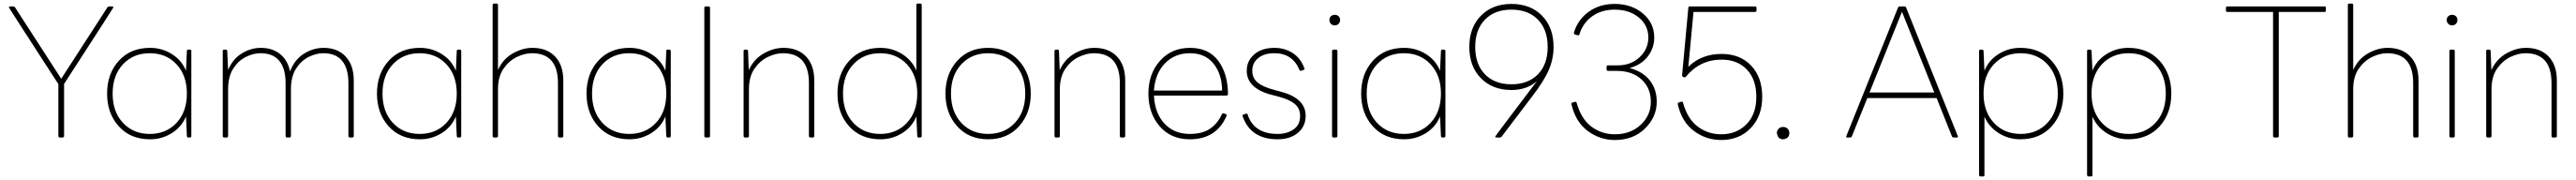

<svg xmlns="http://www.w3.org/2000/svg" viewBox="-20 -770 14430 1008"><path d="M331 0H315Q308 0 307 -8V-299Q30 -726 30 -728Q30 -734 37 -734H55Q61 -734 64 -729L323 -329L582 -729Q585 -734 591 -734H608Q615 -734 615 -728Q615 -726 339 -300V-8Q339 -1 331 0Z M821 10Q711 10 645.5 -62.5Q580 -135 580 -246Q580 -357 645.5 -429.5Q711 -502 821 -502Q887 -502 942.5 -467.5Q998 -433 1022 -374L1027 -484Q1027 -492 1033 -492Q1038 -492 1045 -492Q1052 -492 1052 -484V-8Q1052 -1 1044 0H1035Q1028 0 1027 -8L1022 -118Q998 -59 942.5 -24.5Q887 10 821 10ZM819 -20Q911 -20 969 -82Q1027 -144 1027 -246Q1027 -348 969 -410Q911 -472 819 -472Q727 -472 669 -410Q611 -348 611 -246Q611 -144 669 -82Q727 -20 819 -20Z M1954 0H1940Q1933 0 1932 -8V-305Q1932 -386 1897 -429Q1862 -472 1791 -472Q1751 -472 1709 -451Q1667 -430 1638.5 -385.5Q1610 -341 1610 -270V-8Q1610 -1 1602 0H1588Q1581 0 1580 -8V-305Q1580 -386 1545 -429Q1510 -472 1439 -472Q1399 -472 1357 -451Q1315 -430 1286.5 -385.5Q1258 -341 1258 -270V-8Q1258 -1 1250 0H1236Q1229 0 1228 -8V-484Q1228 -492 1236 -492H1245Q1253 -492 1253 -484L1258 -378Q1284 -440 1335 -471Q1386 -502 1441 -502Q1506 -502 1549 -467.5Q1592 -433 1605 -370Q1630 -436 1682.5 -469Q1735 -502 1793 -502Q1871 -502 1916.5 -453.5Q1962 -405 1962 -319V-8Q1962 -1 1954 0Z M2333 10Q2223 10 2157.5 -62.5Q2092 -135 2092 -246Q2092 -357 2157.5 -429.5Q2223 -502 2333 -502Q2399 -502 2454.5 -467.5Q2510 -433 2534 -374L2539 -484Q2539 -492 2545 -492Q2550 -492 2557 -492Q2564 -492 2564 -484V-8Q2564 -1 2556 0H2547Q2540 0 2539 -8L2534 -118Q2510 -59 2454.5 -24.5Q2399 10 2333 10ZM2331 -20Q2423 -20 2481 -82Q2539 -144 2539 -246Q2539 -348 2481 -410Q2423 -472 2331 -472Q2239 -472 2181 -410Q2123 -348 2123 -246Q2123 -144 2181 -82Q2239 -20 2331 -20Z M3128 0H3114Q3107 0 3106 -8V-305Q3106 -472 2960 -472Q2920 -472 2876 -451Q2832 -430 2801 -385.5Q2770 -341 2770 -270V-8Q2770 -1 2762 0H2748Q2741 0 2740 -8V-742Q2740 -750 2748 -750H2762Q2770 -750 2770 -742V-378Q2798 -440 2853 -471Q2908 -502 2963 -502Q3044 -502 3090 -453.5Q3136 -405 3136 -319V-8Q3136 -1 3128 0Z M3507 10Q3397 10 3331.5 -62.5Q3266 -135 3266 -246Q3266 -357 3331.5 -429.5Q3397 -502 3507 -502Q3573 -502 3628.5 -467.5Q3684 -433 3708 -374L3713 -484Q3713 -492 3719 -492Q3724 -492 3731 -492Q3738 -492 3738 -484V-8Q3738 -1 3730 0H3721Q3714 0 3713 -8L3708 -118Q3684 -59 3628.5 -24.5Q3573 10 3507 10ZM3505 -20Q3597 -20 3655 -82Q3713 -144 3713 -246Q3713 -348 3655 -410Q3597 -472 3505 -472Q3413 -472 3355 -410Q3297 -348 3297 -246Q3297 -144 3355 -82Q3413 -20 3505 -20Z M3950 0H3934Q3927 0 3926 -8V-726Q3926 -734 3934 -734H3950Q3958 -734 3958 -726V-8Q3958 -1 3950 0Z M4534 0H4520Q4513 0 4512 -8V-305Q4512 -472 4366 -472Q4326 -472 4282 -451Q4238 -430 4207 -385.5Q4176 -341 4176 -270V-8Q4176 -1 4168 0H4154Q4147 0 4146 -8V-484Q4146 -492 4154 -492H4163Q4171 -492 4171 -484L4175 -377Q4203 -439 4258.5 -470.5Q4314 -502 4369 -502Q4450 -502 4496 -453.5Q4542 -405 4542 -319V-8Q4542 -1 4534 0Z M4913 10Q4803 10 4737.5 -62.5Q4672 -135 4672 -246Q4672 -357 4737.5 -429.5Q4803 -502 4913 -502Q4979 -502 5034 -467.5Q5089 -433 5114 -375V-742Q5114 -750 5122 -750H5136Q5144 -750 5144 -742V-8Q5144 -1 5136 0H5127Q5120 0 5119 -8L5114 -118Q5090 -59 5034.5 -24.5Q4979 10 4913 10ZM4911 -20Q5003 -20 5061 -82Q5119 -144 5119 -246Q5119 -348 5061 -410Q5003 -472 4911 -472Q4819 -472 4761 -410Q4703 -348 4703 -246Q4703 -144 4761 -82Q4819 -20 4911 -20Z M5516 10Q5408 10 5342.5 -63Q5277 -136 5277 -246Q5277 -356 5342.5 -429Q5408 -502 5516 -502Q5624 -502 5689.5 -429Q5755 -356 5755 -246Q5755 -136 5689.5 -63Q5624 10 5516 10ZM5516 -20Q5608 -20 5666 -82Q5724 -144 5724 -246Q5724 -348 5666 -410Q5608 -472 5516 -472Q5424 -472 5366 -410Q5308 -348 5308 -246Q5308 -144 5366 -82Q5424 -20 5516 -20Z M6276 0H6262Q6255 0 6254 -8V-305Q6254 -472 6108 -472Q6068 -472 6024 -451Q5980 -430 5949 -385.5Q5918 -341 5918 -270V-8Q5918 -1 5910 0H5896Q5889 0 5888 -8V-484Q5888 -492 5896 -492H5905Q5913 -492 5913 -484L5917 -377Q5945 -439 6000.5 -470.5Q6056 -502 6111 -502Q6192 -502 6238 -453.5Q6284 -405 6284 -319V-8Q6284 -1 6276 0Z M6646 10Q6540 10 6477 -63Q6414 -136 6414 -246Q6414 -356 6478.5 -429Q6543 -502 6647 -502Q6751 -502 6805 -430Q6859 -358 6860 -243Q6860 -236 6852 -235H6445Q6450 -136 6504 -78Q6558 -20 6646 -20Q6716 -20 6759 -49Q6802 -78 6826 -131Q6829 -136 6833 -136Q6834 -136 6838 -134.5Q6842 -133 6847.5 -131Q6853 -129 6853 -125L6852 -121Q6795 10 6646 10ZM6827 -263Q6826 -355 6779 -413.5Q6732 -472 6647 -472Q6562 -472 6507 -415.5Q6452 -359 6445 -263Z M7138 10Q6987 10 6942 -119L6941 -123Q6941 -127 6947 -129L6964 -134Q6969 -134 6970 -128Q7006 -20 7138 -20Q7191 -20 7227.5 -45.5Q7264 -71 7264 -120Q7264 -163 7234 -188Q7204 -213 7143 -229L7108 -238Q6965 -274 6965 -374Q6965 -429 7007 -465.5Q7049 -502 7120 -502Q7176 -502 7221 -474Q7266 -446 7288 -388L7289 -384Q7289 -380 7283 -378L7266 -373Q7262 -373 7260 -379Q7221 -472 7120 -472Q7063 -472 7029.5 -445Q6996 -418 6996 -374Q6996 -334 7024.5 -309Q7053 -284 7124 -265L7155 -257Q7295 -220 7295 -122Q7295 -62 7251.5 -26Q7208 10 7138 10Z M7458 -628Q7445 -628 7436.5 -636.5Q7428 -645 7428 -658Q7428 -671 7436.5 -679Q7445 -687 7458 -687Q7471 -687 7479.5 -679Q7488 -671 7488 -658Q7488 -645 7479.5 -636.5Q7471 -628 7458 -628ZM7465 0H7451Q7444 0 7443 -8V-484Q7443 -492 7451 -492H7465Q7473 -492 7473 -484V-8Q7473 -1 7465 0Z M7847 10Q7737 10 7671.5 -62.5Q7606 -135 7606 -246Q7606 -357 7671.5 -429.5Q7737 -502 7847 -502Q7913 -502 7968.5 -467.5Q8024 -433 8048 -374L8053 -484Q8053 -492 8059 -492Q8064 -492 8071 -492Q8078 -492 8078 -484V-8Q8078 -1 8070 0H8061Q8054 0 8053 -8L8048 -118Q8024 -59 7968.5 -24.5Q7913 10 7847 10ZM7845 -20Q7937 -20 7995 -82Q8053 -144 8053 -246Q8053 -348 7995 -410Q7937 -472 7845 -472Q7753 -472 7695 -410Q7637 -348 7637 -246Q7637 -144 7695 -82Q7753 -20 7845 -20Z M8383 0H8364Q8357 0 8357 -5Q8357 -8 8591 -316Q8535 -266 8448 -266Q8342 -266 8277 -332Q8212 -398 8212 -507Q8212 -616 8277 -682Q8342 -748 8448 -748Q8555 -748 8619.5 -682Q8684 -616 8684 -507Q8684 -441 8657.5 -379Q8631 -317 8564 -230L8393 -5Q8389 0 8383 0ZM8448 -298Q8542 -298 8596.5 -354Q8651 -410 8651 -507Q8651 -604 8596.5 -660Q8542 -716 8448 -716Q8354 -716 8299.5 -660Q8245 -604 8245 -507Q8245 -410 8299.5 -354Q8354 -298 8448 -298Z M9027 14Q8944 14 8875.5 -36.5Q8807 -87 8784 -187V-189Q8784 -192 8785 -193.5Q8786 -195 8795.5 -197.5Q8805 -200 8806 -200Q8811 -200 8813 -195Q8839 -103 8896.5 -60.5Q8954 -18 9027 -18Q9115 -18 9172 -71Q9229 -124 9229 -200Q9229 -277 9177 -325Q9125 -373 9037 -373H8989Q8982 -373 8981 -381V-396Q8981 -404 8989 -404H9042Q9118 -404 9166.5 -450Q9215 -496 9215 -560Q9215 -628 9161.5 -672Q9108 -716 9026 -716Q8952 -716 8900 -678.5Q8848 -641 8829 -578Q8828 -572 8823 -572Q8821 -572 8809.5 -575Q8798 -578 8798 -584V-587Q8819 -659 8880 -703.5Q8941 -748 9026 -748Q9121 -748 9184.5 -694.5Q9248 -641 9248 -560Q9248 -501 9212 -454Q9176 -407 9110 -389Q9183 -370 9222.5 -320.5Q9262 -271 9262 -200Q9262 -115 9196.5 -50.5Q9131 14 9027 14Z M9623 14Q9538 14 9470 -37Q9402 -88 9380 -186V-190Q9380 -191 9380.5 -193Q9381 -195 9391.5 -198Q9402 -201 9403 -201Q9408 -201 9409 -195Q9435 -103 9492.5 -60.5Q9550 -18 9623 -18Q9709 -18 9764.5 -74Q9820 -130 9820 -228Q9820 -324 9767.5 -380Q9715 -436 9625 -436Q9504 -436 9425 -340Q9422 -337 9418 -337H9414Q9404 -342 9404 -348L9439 -726Q9439 -734 9448 -734H9813Q9821 -734 9821 -726V-711Q9821 -704 9813 -703H9468L9439 -396Q9513 -468 9625 -468Q9729 -468 9791 -402.5Q9853 -337 9853 -228Q9853 -120 9789 -53Q9725 14 9623 14Z M9970 10Q9940 10 9935 -25Q9935 -40 9945 -49.5Q9955 -59 9970 -59Q9985 -59 9995 -49.5Q10005 -40 10005 -25Q10005 6 9970 10Z M10943 0H10926Q10919 0 10916 -6L10830 -221H10442L10355 -6Q10353 -2 10350.5 -1Q10348 0 10330 0Q10323 0 10323 -5Q10323 -7 10614 -728Q10616 -732 10618.5 -733Q10621 -734 10637 -734Q10652 -734 10654.5 -733Q10657 -732 10659 -728Q10950 -7 10950 -5Q10950 0 10943 0ZM10817 -252 10636 -704 10454 -252Z M11092 218H11076Q11069 218 11068 210V-484Q11068 -492 11076 -492H11085Q11093 -492 11093 -484L11098 -374Q11122 -433 11177.5 -467.5Q11233 -502 11299 -502Q11409 -502 11474.5 -429.5Q11540 -357 11540 -246Q11540 -135 11474.5 -62.5Q11409 10 11299 10Q11233 10 11178 -24.5Q11123 -59 11098 -117V210Q11098 218 11092 218ZM11301 -20Q11393 -20 11451 -82Q11509 -144 11509 -246Q11509 -348 11451 -410Q11393 -472 11301 -472Q11209 -472 11151 -410Q11093 -348 11093 -246Q11093 -144 11151 -82Q11209 -20 11301 -20Z M11697 218H11681Q11674 218 11673 210V-484Q11673 -492 11681 -492H11690Q11698 -492 11698 -484L11703 -374Q11727 -433 11782.5 -467.5Q11838 -502 11904 -502Q12014 -502 12079.5 -429.5Q12145 -357 12145 -246Q12145 -135 12079.5 -62.5Q12014 10 11904 10Q11838 10 11783 -24.5Q11728 -59 11703 -117V210Q11703 218 11697 218ZM11906 -20Q11998 -20 12056 -82Q12114 -144 12114 -246Q12114 -348 12056 -410Q11998 -472 11906 -472Q11814 -472 11756 -410Q11698 -348 11698 -246Q11698 -144 11756 -82Q11814 -20 11906 -20Z M12739 0H12723Q12716 0 12715 -8V-703H12459Q12452 -703 12451 -711V-726Q12451 -734 12459 -734H13003Q13011 -734 13011 -726V-711Q13011 -704 13003 -703H12747V-8Q12747 -1 12739 0Z M13522 0H13508Q13501 0 13500 -8V-305Q13500 -472 13354 -472Q13314 -472 13270 -451Q13226 -430 13195 -385.5Q13164 -341 13164 -270V-8Q13164 -1 13156 0H13142Q13135 0 13134 -8V-742Q13134 -750 13142 -750H13156Q13164 -750 13164 -742V-378Q13192 -440 13247 -471Q13302 -502 13357 -502Q13438 -502 13484 -453.5Q13530 -405 13530 -319V-8Q13530 -1 13522 0Z M13718 -628Q13705 -628 13696.5 -636.5Q13688 -645 13688 -658Q13688 -671 13696.5 -679Q13705 -687 13718 -687Q13731 -687 13739.5 -679Q13748 -671 13748 -658Q13748 -645 13739.5 -636.5Q13731 -628 13718 -628ZM13725 0H13711Q13704 0 13703 -8V-484Q13703 -492 13711 -492H13725Q13733 -492 13733 -484V-8Q13733 -1 13725 0Z M14297 0H14283Q14276 0 14275 -8V-305Q14275 -472 14129 -472Q14089 -472 14045 -451Q14001 -430 13970 -385.5Q13939 -341 13939 -270V-8Q13939 -1 13931 0H13917Q13910 0 13909 -8V-484Q13909 -492 13917 -492H13926Q13934 -492 13934 -484L13938 -377Q13966 -439 14021.5 -470.5Q14077 -502 14132 -502Q14213 -502 14259 -453.5Q14305 -405 14305 -319V-8Q14305 -1 14297 0Z"/></svg>

Font: YamahaIndonesia935. App Thin
Style: Regular
Weight: 100
Designer: Dalton Maag Ltd
Foundry: Dalton Maag Ltd
Version: Version 1.002